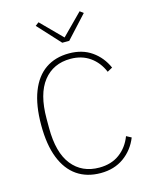

<svg xmlns="http://www.w3.org/2000/svg" viewBox="-136 -1019 885 1119"><g transform="rotate(-15 306.5 -459.5)"><path d="M331 12Q248 12 189 -28.5Q130 -69 98.5 -149Q67 -229 67 -348Q67 -467 98.5 -548Q130 -629 189 -669.5Q248 -710 331 -710Q411 -710 467.5 -670.5Q524 -631 553 -565L522 -548Q497 -608 448 -642.5Q399 -677 331 -677Q227 -677 167 -601Q107 -525 107 -376V-320Q107 -171 167 -96Q227 -21 331 -21Q404 -21 454 -58Q504 -95 528 -158L558 -142Q530 -72 471.5 -30Q413 12 331 12ZM352 -780H310L186 -915L207 -931L331 -806L455 -931L476 -915Z"/></g></svg>

Font: IBM Plex Sans ExtraLight
Style: Regular
Weight: 250
Designer: Mike Abbink, Paul van der Laan, Pieter van Rosmalen
Foundry: Bold Monday
Version: Version 3.201